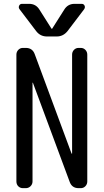

<svg xmlns="http://www.w3.org/2000/svg" viewBox="-20 -980 540 1000"><path d="M368.2 -960H405.3Q416 -960 420.4 -950.7Q424.8 -941.4 418 -931.6L332 -818.4Q309.6 -790 275.4 -790H224.6Q189.5 -790 168 -818.4L82 -931.6Q75.2 -940.4 79.6 -950.2Q84 -960 94.7 -960H131.8Q167 -960 185.5 -929.7L248 -831.1Q248 -830.1 250 -830.1Q252 -830.1 252 -831.1L314.5 -929.7Q333 -960 368.2 -960ZM99.6 0Q85 0 75.2 -9.8Q65.4 -19.5 65.4 -35.2V-695.3Q65.4 -710 75.2 -720.2Q85 -730.5 99.6 -730.5H114.3Q149.4 -730.5 161.1 -697.3L352.5 -180.7Q352.5 -179.7 354 -179.7Q355.5 -179.7 355.5 -180.7V-695.3Q355.5 -710 365.2 -720.2Q375 -730.5 389.6 -730.5H400.4Q415 -730.5 424.8 -720.2Q434.6 -710 434.6 -695.3V-35.2Q434.6 -20.5 424.8 -10.3Q415 0 400.4 0H389.6Q354.5 0 342.8 -33.2L151.4 -548.8Q151.4 -549.8 150.4 -549.8Q149.4 -549.8 149.4 -548.8V-35.2Q149.4 -20.5 139.2 -10.3Q128.9 0 114.3 0Z"/></svg>

Font: Rounded-L Mgen+ 2m regular
Style: Regular
Weight: 400
Designer: [Source Han Sans]
Ryoko NISHIZUKA  (kana & ideographs); Paul D. Hunt (Latin, Greek & Cyrillic); Wenlong ZHANG  (bopomofo
Version: Version 1.059.20150602